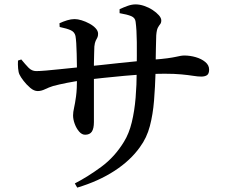

<svg xmlns="http://www.w3.org/2000/svg" viewBox="-20 -802 1040 875"><path d="M321 34Q381 3 442 -42Q503 -87 545 -156Q568 -193 580.5 -244.5Q593 -296 598 -356Q603 -416 603 -477Q604 -555 603.5 -610.5Q603 -666 598 -703Q596 -721 578 -728.5Q560 -736 525 -742V-760Q544 -769 562.5 -775.5Q581 -782 598 -782Q617 -782 637.5 -775Q658 -768 675.5 -756.5Q693 -745 704 -732.5Q715 -720 715 -709Q715 -698 710 -692Q705 -686 699.5 -676Q694 -666 692 -641Q691 -613 690.5 -582Q690 -551 689.5 -523.5Q689 -496 689 -474Q687 -406 682 -343.5Q677 -281 663 -227.5Q649 -174 618 -132Q575 -71 502 -23.5Q429 24 332 53ZM368 -188Q353 -188 340.5 -202.5Q328 -217 320.5 -237.5Q313 -258 313 -276Q313 -291 317.5 -310.5Q322 -330 326.5 -362.5Q331 -395 331 -451Q331 -475 330.5 -502.5Q330 -530 329.5 -557Q329 -584 327.5 -605.5Q326 -627 324 -638Q320 -656 303 -664Q286 -672 252 -679L251 -696Q268 -704 286 -709.5Q304 -715 320 -715Q334 -715 352 -709.5Q370 -704 387.5 -694.5Q405 -685 416 -673Q427 -661 427 -648Q427 -637 423.5 -630.5Q420 -624 416 -616Q412 -608 410 -590Q410 -578 409 -557.5Q408 -537 408 -512.5Q408 -488 408 -466Q408 -421 408 -379Q408 -337 408 -302Q408 -267 408 -246Q408 -216 398.5 -202Q389 -188 368 -188ZM152 -387Q135 -387 118 -401.5Q101 -416 87.5 -433.5Q74 -451 69 -462Q64 -472 62.5 -490.5Q61 -509 62 -526L77 -531Q95 -509 110 -493.5Q125 -478 145 -478Q161 -478 190 -480.5Q219 -483 252 -486.5Q285 -490 315.5 -493Q346 -496 365 -498Q396 -501 438.5 -505.5Q481 -510 526 -515Q571 -520 610.5 -523.5Q650 -527 676 -530Q718 -533 743 -536.5Q768 -540 781.5 -543Q795 -546 803.5 -547.5Q812 -549 820 -549Q846 -549 872 -541.5Q898 -534 915.5 -519.5Q933 -505 933 -485Q933 -466 923.5 -459.5Q914 -453 897 -453Q882 -453 860 -456.5Q838 -460 806.5 -463Q775 -466 730 -466Q693 -466 645.5 -463.5Q598 -461 547.5 -456.5Q497 -452 451 -447Q405 -442 370 -438Q323 -432 285.5 -424.5Q248 -417 222 -410Q203 -404 185.5 -395.5Q168 -387 152 -387Z"/></svg>

Font: Noto Serif TC SemiBold
Style: Regular
Weight: 600
Version: Version 2.002-H1;hotconv 1.1.0;makeotfexe 2.6.0